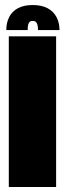

<svg xmlns="http://www.w3.org/2000/svg" viewBox="-20 -743 262 763"><path d="M15 0H203V-598.5H15ZM110 -723Q75 -723 51.5 -710.5Q28 -698 16.5 -675.2Q5 -652.5 5 -623.5H90Q90 -637 92 -644.8Q94 -652.5 98.2 -656.2Q102.5 -660 110 -660Q117 -660 121.5 -656.8Q126 -653.5 128.5 -645.5Q131 -637.5 131 -623.5H216.5Q216.5 -652.5 204.5 -675.2Q192.5 -698 168.8 -710.5Q145 -723 110 -723Z"/></svg>

Font: Anybody ExtraCondensed Black
Style: Regular
Weight: 900
Width: 2
Version: Version 1.113;gftools[0.9.25]